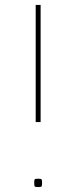

<svg xmlns="http://www.w3.org/2000/svg" viewBox="-20 -760 309 780"><path d="M125 -264V-740H145V-264ZM119 -17Q119 -29 121 -31.5Q123 -34 135 -34Q146 -34 148.5 -31.5Q151 -29 151 -17Q151 -5 148.5 -2.5Q146 0 135 0Q124 0 121.5 -2.5Q119 -5 119 -17Z"/></svg>

Font: Georama Extended Thin
Style: Regular
Weight: 100
Width: 7
Designer: Jean-Baptiste Levee
Foundry: Production Type
Version: Version 1.000